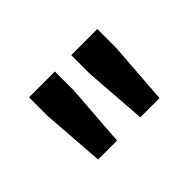

<svg xmlns="http://www.w3.org/2000/svg" viewBox="-58 -821 515 515"><g transform="rotate(-45 199.5 -563.5)"><path d="M243 -439 230 -617V-688H329V-617L316 -439ZM83 -439 70 -617V-688H168V-617L155 -439Z"/></g></svg>

Font: Saira SemiExpanded Medium
Style: Regular
Weight: 500
Width: 6
Designer: Hector Gatti with collaboration of the Omnibus-Type team
Foundry: Omnibus-Type
Version: Version 1.101